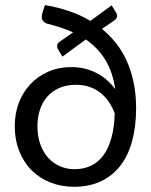

<svg xmlns="http://www.w3.org/2000/svg" viewBox="-20 -727 593 754"><path d="M208.5 -532.5Q206.5 -536 205.2 -539.2Q204 -542.5 204 -545.5Q204 -556.5 215.5 -564L267 -600Q244.5 -610 219.2 -618.5Q194 -627 165.5 -634Q156.5 -636.5 150.2 -643.2Q144 -650 144 -661.5Q144 -669 146.5 -676L156.5 -707Q204.5 -699 249.5 -684Q294.5 -669 335 -645L418.5 -706L436 -677.5Q440 -671 440 -665.5Q440 -655 429 -647L380.5 -613.5Q410.5 -589 435.2 -558Q460 -527 477.5 -488.2Q495 -449.5 504.8 -403.2Q514.5 -357 514.5 -302Q514.5 -230.5 499 -173.5Q483.5 -116.5 452.8 -76.5Q422 -36.5 376.2 -15Q330.5 6.5 270.5 6.5Q221.5 6.5 179 -10Q136.5 -26.5 105.2 -57.2Q74 -88 56 -132.5Q38 -177 38 -233Q38 -280 53.5 -321.8Q69 -363.5 98 -395Q127 -426.5 168.2 -445Q209.5 -463.5 261.5 -463.5Q311.5 -463.5 355.8 -442Q400 -420.5 432.5 -377Q422.5 -445 393.2 -492.5Q364 -540 317 -572L225 -504.5ZM430.5 -282Q422.5 -303.5 409.5 -323.8Q396.5 -344 377.8 -359.8Q359 -375.5 334.2 -384.8Q309.5 -394 278.5 -394Q241 -394 212.8 -381.5Q184.5 -369 165.5 -347.2Q146.5 -325.5 136.8 -295.8Q127 -266 127 -232Q127 -191.5 138.5 -159.8Q150 -128 170 -106.5Q190 -85 216.2 -73.8Q242.5 -62.5 272.5 -62.5Q308 -62.5 336.8 -76Q365.5 -89.5 385.8 -116.8Q406 -144 417.5 -185.2Q429 -226.5 430.5 -282Z"/></svg>

Font: LatoCHI
Style: Regular
Weight: 400
Designer: Lukasz Dziedzic
Foundry: tyPoland Lukasz Dziedzic
Version: Version 1.104